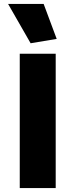

<svg xmlns="http://www.w3.org/2000/svg" viewBox="-20 -952 382 972"><path d="M262 0V-680H80V0ZM135 -733 267 -755 201 -932H21Z"/></svg>

Font: Catamaran Thin Black
Style: Regular
Weight: 900
Version: Version 2.000